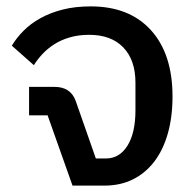

<svg xmlns="http://www.w3.org/2000/svg" viewBox="-20 -581 611 601"><path d="M129 -220H71V-309H151Q201 -309 217 -265L280 -85H312Q354 -85 379 -125Q404 -165 404 -236V-322Q404 -393 366 -432.5Q328 -472 259 -472Q226 -472 198.5 -464Q171 -456 150 -442.5Q129 -429 113 -412Q97 -395 86 -377L17 -438Q32 -463 54 -485Q76 -507 106.5 -524Q137 -541 176 -551Q215 -561 264 -561Q385 -561 452.5 -486.5Q520 -412 520 -279Q520 -214 505 -162Q490 -110 462 -74Q434 -38 395 -19Q356 0 307 0H207Z"/></svg>

Font: IBM Plex Sans Thai Medium
Style: Regular
Weight: 500
Designer: Mike Abbink, Paul van der Laan, Pieter van Rosmalen, Ben Mitchell, Mark Frömberg
Foundry: Bold Monday
Version: Version 1.1